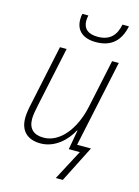

<svg xmlns="http://www.w3.org/2000/svg" viewBox="-134 -811 762 1056"><g transform="rotate(15 247.0 -283.0)"><path d="M311 -607C399 -607 447 -653 465 -738H428C416 -676 383 -638 313 -638C258 -638 230 -662 230 -708C230 -718 232 -729 234 -738H200C197 -729 196 -716 196 -706C196 -642 238 -607 311 -607ZM292 172H332L437 -35H358L463 -529H425L367 -256C338 -118 260 -25 169 -25C114 -25 82 -52 82 -109C82 -132 88 -161 94 -190L166 -529H128L57 -193C50 -163 44 -129 44 -104C44 -29 88 10 161 10C244 10 307 -53 337 -111H340L320 0H383Z"/></g></svg>

Font: Noto Sans SemiCondensed ExtraLight
Style: Italic
Weight: 200
Width: 4
Italic angle: -12°
Designer: Monotype Design Team
Foundry: Monotype Imaging Inc.
Version: Version 2.013